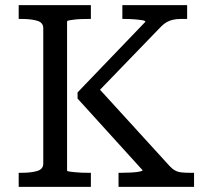

<svg xmlns="http://www.w3.org/2000/svg" viewBox="-20 -730 801 750"><path d="M53 0V-55H64Q101 -55 125 -62Q149 -69 149 -91V-620Q149 -642 125 -649Q101 -656 64 -656H53V-710H335V-656H326Q313 -656 298 -655.5Q283 -655 270.5 -653.5Q258 -652 250 -650.5Q242 -649 242 -646V-64Q242 -61 250 -60Q258 -59 270.5 -57.5Q283 -56 298 -55.5Q313 -55 326 -55H335V0ZM443 0V-55H452Q472 -55 491.5 -56Q511 -57 524 -59.5Q537 -62 537 -65L283 -345V-369L548 -645Q548 -649 536 -651Q524 -653 505.5 -654.5Q487 -656 467 -656H458V-710H711V-656H687Q670 -656 656.5 -653Q643 -650 632 -644Q621 -638 610 -627L348 -356L352 -400L642 -82Q653 -70 664 -64Q675 -58 689.5 -56.5Q704 -55 724 -55H738V0Z"/></svg>

Font: Roboto Serif
Style: Regular
Weight: 400
Designer: Greg Gazdowicz
Foundry: Commercial Type
Version: Version 1.008